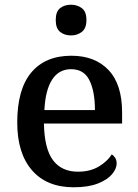

<svg xmlns="http://www.w3.org/2000/svg" viewBox="-20 -783 585 813"><path d="M292 10Q178 10 115.5 -62Q53 -134 53 -264Q53 -405 112.5 -476Q172 -547 282 -547Q382 -547 439.5 -486.5Q497 -426 497 -307V-260H166Q168 -153 204.5 -104.5Q241 -56 310 -56Q362 -56 398.5 -78Q435 -100 453 -129Q461 -125 467.5 -115Q474 -105 474 -91Q474 -69 454.5 -45.5Q435 -22 394.5 -6Q354 10 292 10ZM382 -317Q382 -395 359 -442.5Q336 -490 281 -490Q229 -490 200.5 -445.5Q172 -401 168 -317ZM281 -633Q253 -633 234.5 -648Q216 -663 216 -698Q216 -734 234.5 -748.5Q253 -763 281 -763Q307 -763 326.5 -748.5Q346 -734 346 -698Q346 -663 326.5 -648Q307 -633 281 -633Z"/></svg>

Font: Noto Serif Toto Medium
Style: Regular
Weight: 500
Designer: Monotype Design Team
Foundry: Monotype Imaging Inc.
Version: Version 2.001; ttfautohint (v1.8.4.7-5d5b)